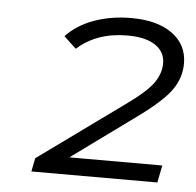

<svg xmlns="http://www.w3.org/2000/svg" viewBox="-39 -786 508 498"><g transform="rotate(5 215.0 -536.5)"><path d="M155 -372H397L388 -327H60L67 -362L288 -522Q340 -559 358 -584Q376 -609 376 -636Q376 -666 350.5 -683Q325 -700 278 -700Q198 -700 147 -654L115 -684Q143 -714 187 -730Q231 -746 284 -746Q352 -746 391 -717.5Q430 -689 430 -640Q430 -604 408.5 -572.5Q387 -541 324 -495Z"/></g></svg>

Font: Montserrat Alternates
Style: Italic
Weight: 400
Italic angle: -11.3°
Designer: Julieta Ulanovsky
Foundry: Julieta Ulanovsky
Version: Version 7.200